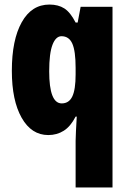

<svg xmlns="http://www.w3.org/2000/svg" viewBox="-20 -583 564 843"><path d="M312 35Q312 19 313.5 -7.5Q315 -34 317 -71H312Q290 -28 260 -9Q230 10 192 10Q118 10 75 -66Q32 -142 32 -272Q32 -408 75.5 -485.5Q119 -563 197 -563Q236 -563 262.5 -546Q289 -529 312 -484H321L334 -553H474V240H312ZM251 -129Q283 -129 297.5 -159.5Q312 -190 312 -256V-285Q312 -359 297.5 -391.5Q283 -424 250 -424Q225 -424 210.5 -386.5Q196 -349 196 -270Q196 -129 251 -129Z"/></svg>

Font: Noto Sans Khmer UI ExtraCondensed Black
Style: Regular
Weight: 900
Width: 2
Designer: Danh Hong and the Monotype Design Team
Foundry: Monotype Imaging Inc.
Version: Version 2.002; ttfautohint (v1.8.4.7-5d5b)